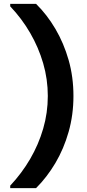

<svg xmlns="http://www.w3.org/2000/svg" viewBox="-20 -831 449 996"><path d="M167 145H33V132Q93 68 136.5 -6.5Q180 -81 204 -163.5Q228 -246 228 -333Q228 -420 204 -502.5Q180 -585 136.5 -660Q93 -735 33 -798V-811H167Q224 -755 267.5 -681Q311 -607 336 -519.5Q361 -432 361 -333Q361 -235 336 -147Q311 -59 267.5 14.5Q224 88 167 145Z"/></svg>

Font: DM Sans 9pt
Style: Bold
Weight: 700
Designer: Colophon Foundry, Jonny Pinhorn
Foundry: Colophon Foundry
Version: Version 4.004;gftools[0.9.30]